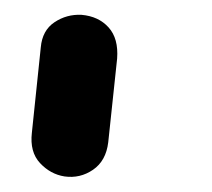

<svg xmlns="http://www.w3.org/2000/svg" viewBox="-20 -118 286 259"><path d="M67 120Q48 117 34 102Q20 87 23 61L35 -54Q37 -77 53.5 -88Q70 -99 90 -98Q113 -96 126.5 -81Q140 -66 138 -39L126 74Q123 99 105.5 111Q88 123 67 120Z"/></svg>

Font: Edu NSW ACT Foundation SemiBold
Style: Regular
Weight: 600
Version: Version 1.003